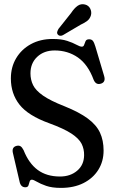

<svg xmlns="http://www.w3.org/2000/svg" viewBox="-20 -902 558 936"><path d="M277 14Q233.5 14 205 4Q176.5 -6 159.8 -16Q143 -26 135.5 -26Q127 -26 124.5 -16.8Q122 -7.5 118.8 1.8Q115.5 11 103.5 11Q80.5 11 75 -18.5L42.5 -158Q37 -185 61 -191Q72.5 -193.5 80 -189Q87.5 -184.5 95 -170Q120.5 -105.5 164 -73.5Q207.5 -41.5 272.5 -41.5Q323 -41.5 356.2 -69.8Q389.5 -98 390 -145.5Q390.5 -175.5 377.8 -201Q365 -226.5 328.2 -250.8Q291.5 -275 219 -301.5Q117 -338.5 75 -392Q33 -445.5 33 -519.5Q33 -575 58.8 -618.2Q84.5 -661.5 130.5 -686.8Q176.5 -712 237 -712Q279.5 -712 307.5 -702.8Q335.5 -693.5 352.5 -684Q369.5 -674.5 379 -674.5Q387.5 -674.5 390.2 -683.5Q393 -692.5 397.2 -701.5Q401.5 -710.5 414.5 -710.5Q426.5 -710.5 432.8 -702.8Q439 -695 445 -675L487.5 -532Q496.5 -502.5 473 -494.5Q448 -486 436.5 -513Q409 -587.5 359.8 -621.8Q310.5 -656 246.5 -656Q194.5 -656 161.5 -625Q128.5 -594 128.5 -544.5Q128.5 -513.5 141.2 -487.2Q154 -461 189.8 -436Q225.5 -411 294.5 -384Q366.5 -355 408.2 -324Q450 -293 467.5 -255.2Q485 -217.5 485 -168Q485 -115 459.2 -74Q433.5 -33 387 -9.5Q340.5 14 277 14ZM326.5 -838.5Q342 -862 358.2 -873.5Q374.5 -885 394.5 -880Q412 -875.5 419.8 -860Q427.5 -844.5 423.5 -828Q418.5 -811 406.5 -801.2Q394.5 -791.5 373 -781.5L286.5 -730.5Q270.5 -723 261.5 -734Q257 -740 259 -747Q261 -754 265 -761Z"/></svg>

Font: Fraunces 144pt S100
Style: Regular
Weight: 400
Version: Version 1.000; ttfautohint (v1.8.3)